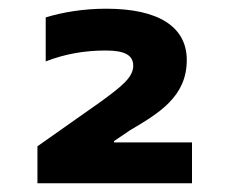

<svg xmlns="http://www.w3.org/2000/svg" viewBox="-20 -713 526 441"><path d="M421 -386H242V-389L279 -414C345 -453 409 -491 409 -575C409 -651 345 -693 224 -693C172 -693 124 -685 85 -673V-572C129 -589 174 -597 223 -597C267 -597 286 -586 286 -562C286 -535 259 -514 208 -477L66 -377V-292H421Z"/></svg>

Font: LT Wave Bold
Style: Regular
Weight: 700
Designer: Daniel Lyons
Version: Version 2.5 (Glyphs App)